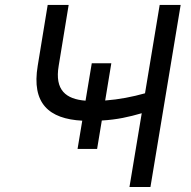

<svg xmlns="http://www.w3.org/2000/svg" viewBox="-20 -747 762 767"><path d="M424.7 -494.3H346.6L321.7 -344.8C243.6 -350.9 197.8 -386.7 214.5 -484.4L254.3 -727.3H170.5L130.7 -484.4C105.5 -333.8 175.1 -272 308.6 -264.9L289.8 -152H367.9L386.7 -265.6C448.5 -269.2 494.7 -279.8 546.2 -294.7L497.2 0H581L701.7 -727.3H617.9L559.3 -374.3C508.9 -360.1 456 -349.8 400.2 -345.5Z"/></svg>

Font: Magic Ui Pro
Style: Italic
Weight: 400
Italic angle: -9.39999°
Designer: Stefan Endress, Andreas Faust
Version: Version 1.000;FEAKit 1.0